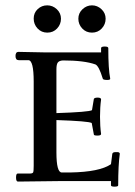

<svg xmlns="http://www.w3.org/2000/svg" viewBox="-20 -677 506 718"><path d="M193.5 -570.5Q179 -555 157 -555Q135 -555 120.5 -570.5Q106 -586 106 -607.5Q106 -629 121 -643Q136 -657 156.5 -657Q177 -657 192.5 -642.5Q208 -628 208 -607Q208 -586 193.5 -570.5ZM360.5 -570.5Q346 -555 324 -555Q302 -555 287.5 -570.5Q273 -586 273 -607Q273 -628 288.5 -642.5Q304 -657 324 -657Q344 -657 359.5 -642.5Q375 -628 375 -607Q375 -586 360.5 -570.5ZM49 -483 151 -481H358V-497Q358 -503 371.5 -503Q385 -503 385 -497Q385 -418 392 -384Q394 -378 381 -378Q364 -378 364 -384Q350 -430 337 -436Q295 -451 215 -451Q201 -450 196 -443Q191 -436 191 -418V-254Q312 -258 324 -265L331 -307Q333 -312 345.5 -312Q358 -312 358 -305Q354 -276 354 -240.5Q354 -205 358 -176Q358 -170 344.5 -170Q331 -170 331 -174L323 -217Q311 -224 191 -228V-107Q191 -32 211 -32H243Q353 -34 395 -63L400 -102Q402 -108 410.5 -108Q419 -108 422 -108Q428 -106 428 -102Q422 -60 422 16Q422 21 408.5 21Q395 21 395 16V0H217L47 2Q40 2 40 -13Q40 -28 46 -28H91Q102 -28 104 -32.5Q106 -37 106 -57V-372Q106 -452 86 -452H50Q38 -452 38 -467.5Q38 -483 49 -483Z"/></svg>

Font: Sedan SC
Style: Regular
Weight: 400
Designer: Sebastian Salazar
Foundry: Sebastian Salazar
Version: Version 1.001